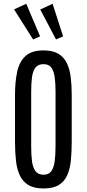

<svg xmlns="http://www.w3.org/2000/svg" viewBox="-20 -1015 471 1043"><path d="M216.8 8.8Q165.5 8.8 134.8 -9.5Q104 -27.8 87.9 -61.8Q71.8 -95.7 66.7 -142.3Q61.5 -189 61.5 -246.1V-499.5Q61.5 -568.4 72.8 -623Q84 -677.7 117.4 -709.5Q150.9 -741.2 216.8 -741.2Q266.6 -741.2 296.9 -723.1Q327.1 -705.1 343 -672.1Q358.9 -639.2 364.3 -595.2Q369.6 -551.3 369.6 -499.5V-246.1Q369.6 -189.9 365 -143.6Q360.4 -97.2 345.2 -63Q330.1 -28.8 299.3 -10Q268.6 8.8 216.8 8.8ZM216.8 -65.9Q245.1 -65.9 258.8 -85.2Q272.5 -104.5 277.1 -139.2Q281.7 -173.8 281.7 -219.7V-518.1Q281.7 -562.5 277.1 -595.7Q272.5 -628.9 258.8 -647.7Q245.1 -666.5 216.8 -666.5Q187 -666.5 172.6 -647.7Q158.2 -628.9 153.8 -595.7Q149.4 -562.5 149.4 -518.1V-219.7Q149.4 -173.8 153.8 -139.2Q158.2 -104.5 172.9 -85.2Q187.5 -65.9 216.8 -65.9ZM159.7 -800.8 56.6 -963.9 122.6 -994.6 197.8 -817.4ZM284.2 -800.8 198.7 -963.4 265.6 -994.6 322.8 -817.4Z"/></svg>

Font: AntonioLight
Style: Regular
Weight: 300
Designer: Vernon Adams
Foundry: Vernon Adams
Version: Version 1.002